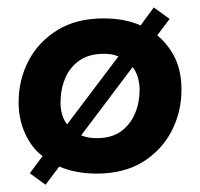

<svg xmlns="http://www.w3.org/2000/svg" viewBox="-20 -461 544 522"><path d="M103.9 41.3 61 10 95.7 -36.5Q66.2 -58.8 48.4 -97.6Q30.6 -136.5 30.6 -183.3Q30.6 -243.7 57.4 -295.4Q84.1 -347 135.8 -379Q187.4 -411 262.3 -411Q290.5 -411 316.2 -406.1Q341.9 -401.1 362.2 -391.8L398.2 -440.8L441.1 -409.5L407.6 -365Q438.9 -338.6 456.2 -302.5Q473.4 -266.5 473.4 -216.7Q473.4 -157 446.7 -105Q420 -53 368.7 -21Q317.4 11 241.8 11Q214.3 11 188.2 6Q162.1 1 141.1 -8.2ZM144.5 -181.3Q144.5 -160.7 151.3 -142.7Q158.2 -124.8 170.4 -114.8L147.4 -103L321.3 -333.1L313.8 -302.2Q304.8 -307.2 292.7 -310.9Q280.7 -314.7 261.5 -314.7Q221.7 -314.7 195.4 -296.1Q169.2 -277.6 156.8 -247.3Q144.5 -217 144.5 -181.3ZM180.5 -66.2 182.7 -98.7Q197.5 -93.6 210.9 -89.5Q224.4 -85.4 243.3 -85.4Q283.4 -85.4 308.8 -103.8Q334.2 -122.2 346.9 -152.3Q359.6 -182.3 359.6 -216.5Q359.6 -237.9 352.7 -256.6Q345.9 -275.3 333.7 -286L354.4 -297Z"/></svg>

Font: Rokkitt SemiBold
Style: Italic
Weight: 600
Italic angle: -9°
Designer: Vernon Adams
Foundry: Vernon Adams
Version: Version 3.103